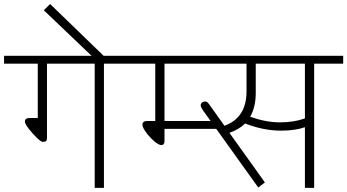

<svg xmlns="http://www.w3.org/2000/svg" viewBox="-35 -916 1693 936"><path d="M426.7 0V-605.7H194.1V-244.2Q194.1 -233.1 190.1 -228.8Q186 -224.5 173.4 -224.5Q160.8 -224.5 123.6 -266.2Q86.5 -307.9 86.5 -323.1Q86.5 -340.7 109.2 -340.7H149.1V-605.7H-15.2V-644.1H613.2V-605.7H471.7V0Z M485.8 -628.9H427.2L178.5 -866L209.3 -896.4Z M751.8 -208.8Q734.6 -208.8 703.2 -240.1Q683.5 -259.9 671.4 -278.8Q659.3 -297.8 659.3 -307.9Q659.3 -326.1 682.5 -326.1H721.9V-605.7H582.9V-644.1H938.3V-605.7H766.9V-326.1H1034.9V-287.7H766.9V-229Q766.9 -208.8 751.8 -208.8Z M1451.5 0V-295.8Q1403.4 -279.1 1335.2 -279.1Q1249.7 -279.1 1159.8 -314Q1129.4 -284.1 1083.4 -268.5L1256.3 -26.8L1224 -2L955.5 -376.6Q943.4 -393.8 943.4 -401.9Q943.4 -410 949.2 -415.6Q955 -421.1 965.1 -421.1Q975.2 -421.1 983.3 -409.5L1059.2 -302.8Q1166.8 -342.3 1166.8 -470.2V-605.7H900.4V-644.1H1638V-605.7H1496.5V0ZM1184.5 -346.8Q1261.9 -319.5 1329.6 -319.5Q1397.4 -319.5 1451.5 -338.7V-605.7H1211.8V-463.6Q1211.8 -393.8 1184.5 -346.8Z"/></svg>

Font: Khula Light
Style: Regular
Weight: 300
Designer: Erin McLaughlin, Steve Matteson
Version: Version 1.002;PS 1.0;hotconv 1.0.72;makeotf.lib2.5.5900; ttf